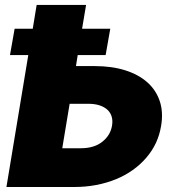

<svg xmlns="http://www.w3.org/2000/svg" viewBox="-20 -747 733 767"><path d="M93 -527H19.9L38.4 -632.1H110.8L126.4 -727.3H323.9L307.9 -632.1H420.5L402 -527H290.5L283.4 -483H358Q426.8 -483 480.3 -466.1Q533.7 -449.2 568.7 -418Q603.7 -386.7 618.3 -342.7Q632.8 -298.7 623.6 -244.3Q611.9 -171.9 564.3 -116.8Q540.5 -89.1 509.9 -67.5Q479.4 -45.8 442.8 -30.9Q406.2 -16 364.5 -8Q322.8 0 277 0H5.7ZM228.7 -154.8H302.6Q356.5 -154.8 388.8 -180.8Q421.5 -206.7 427.6 -245.7Q430.8 -264.6 426.3 -280.4Q421.9 -296.2 410 -307.7Q398.1 -319.2 378.7 -325.8Q359.4 -332.4 332.4 -332.4H258.2Z"/></svg>

Font: Inter P Black
Style: Italic
Weight: 900
Italic angle: -9.40001°
Designer: Rasmus Andersson
Foundry: rsms
Version: Version 3.018;git-588b23468